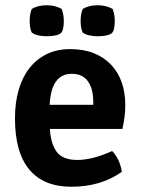

<svg xmlns="http://www.w3.org/2000/svg" viewBox="-20 -697 538 731"><path d="M446 -206H170Q173 -151 195.5 -119.5Q218 -88 274 -88Q332 -88 407 -122Q436 -92 444 -43Q364 14 252 14Q146 14 91.5 -51.5Q37 -117 37 -246Q37 -306 51 -354.5Q65 -403 92 -437.5Q119 -472 158 -491Q197 -510 247 -510Q298 -510 337 -494.5Q376 -479 403 -450.5Q430 -422 443.5 -383Q457 -344 457 -298Q457 -273 454 -250.5Q451 -228 446 -206ZM253 -416Q175 -416 169 -298H335V-310Q335 -358 315 -387Q295 -416 253 -416ZM295 -663Q318 -677 352 -677Q384 -677 409 -663Q417 -641 417 -617Q417 -598 413.5 -585Q410 -572 401 -567.5Q392 -563 379.5 -561Q367 -559 352 -559Q336 -559 321 -562Q306 -565 295 -573Q290 -583 288.5 -594.5Q287 -606 287 -618Q287 -644 295 -663ZM101 -663Q124 -677 158 -677Q190 -677 215 -663Q223 -641 223 -617Q223 -598 219.5 -585Q216 -572 207 -567.5Q198 -563 185.5 -561Q173 -559 158 -559Q142 -559 127 -562Q112 -565 101 -573Q96 -583 94.5 -594.5Q93 -606 93 -618Q93 -644 101 -663Z"/></svg>

Font: Signika
Style: Semibold
Weight: 600
Designer: Anna Giedrys
Foundry: Anna Giedrys
Version: Version 1.001